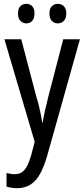

<svg xmlns="http://www.w3.org/2000/svg" viewBox="-20 -742 439 1002"><path d="M3 -537H91L171 -232Q178 -211 183 -189.5Q188 -168 192.5 -146.5Q197 -125 200 -103H203Q207 -130 214.5 -163.5Q222 -197 231 -233L310 -537H397L224 79Q208 132 187.5 168Q167 204 138 222Q109 240 69 240Q54 240 41 238Q28 236 14 232V161Q24 163 35 165Q46 167 57 167Q79 167 94.5 156.5Q110 146 121.5 124Q133 102 143 67L161 -2ZM74 -672Q74 -698 86.5 -710Q99 -722 118 -722Q136 -722 148 -709.5Q160 -697 160 -672Q160 -646 148 -633Q136 -620 118 -620Q99 -620 86.5 -633Q74 -646 74 -672ZM238 -672Q238 -698 251 -710Q264 -722 281 -722Q300 -722 313 -709.5Q326 -697 326 -672Q326 -646 313 -633Q300 -620 282 -620Q263 -620 250.5 -633Q238 -646 238 -672Z"/></svg>

Font: Noto Sans Display Condensed
Style: Regular
Weight: 400
Width: 3
Designer: Monotype Design Team
Foundry: Monotype Imaging Inc.
Version: Version 2.003